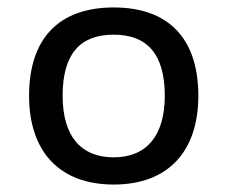

<svg xmlns="http://www.w3.org/2000/svg" viewBox="-20 -485 610 515"><path d="M285 10C432 10 512 -80 512 -228C512 -382 432 -465 285 -465C138 -465 58 -382 58 -228C58 -80 138 10 285 10ZM285 -63C196 -63 148 -121 148 -228C148 -342 196 -392 285 -392C373 -392 422 -342 422 -228C422 -121 373 -63 285 -63Z"/></svg>

Font: Noto Sans Thai UI
Style: Regular
Weight: 400
Designer: Monotype Design Team
Foundry: Monotype Imaging Inc.
Version: Version 1.901